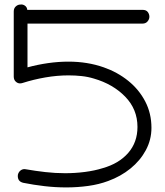

<svg xmlns="http://www.w3.org/2000/svg" viewBox="-20 -711 721 838"><path d="M82 87Q55 81 58 52Q61 39 71 32Q81 25 94 28Q134 35 177.5 40Q221 45 264 45Q308 45 350.5 39.5Q393 34 428 23Q499 3 539.5 -43.5Q580 -90 580 -157Q580 -234 526.5 -289Q473 -344 390 -368Q364 -376 336 -379Q308 -382 279 -382Q229 -382 177.5 -373Q126 -364 79 -349Q76 -348 73 -347.5Q70 -347 67 -347Q57 -347 48.5 -355Q40 -363 40 -377V-661Q40 -675 49 -683Q58 -691 68 -691Q79 -693 88.5 -686.5Q98 -680 99 -668H602Q618 -668 625 -658.5Q632 -649 632 -638Q632 -627 624 -617.5Q616 -608 602 -608H100V-417Q144 -429 189.5 -435.5Q235 -442 279 -442Q362 -442 433 -417Q493 -396 540 -358Q587 -320 614 -268Q641 -216 641 -153Q641 -101 616.5 -55.5Q592 -10 549.5 24.5Q507 59 452 79Q412 94 365 100.5Q318 107 269 107Q222 107 174.5 101.5Q127 96 82 87Z"/></svg>

Font: Hachi Maru Pop
Style: Regular
Weight: 400
Designer: Nontynet
Foundry: Nontynet
Version: Version 1.300